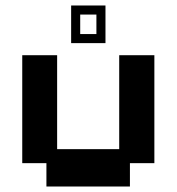

<svg xmlns="http://www.w3.org/2000/svg" viewBox="-20 -668 643 699"><path d="M149 11V-74H61V-467H188V-125H414V-467H542V-74H453V11ZM239 -511V-648H364V-511ZM272 -544H331V-615H272Z"/></svg>

Font: Pixelify Sans
Style: Bold
Weight: 700
Designer: Stefie Justprince
Foundry: Typecalism Foundryline
Version: Version 1.000